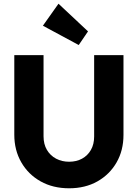

<svg xmlns="http://www.w3.org/2000/svg" viewBox="-20 -1003 742 1034"><path d="M352.2 11Q265.3 11 198.8 -26.2Q132.4 -63.4 94.7 -128.8Q57 -194.1 57 -277.5V-706H214.5V-269Q214.5 -226.5 232.7 -195.7Q251 -164.9 282.3 -148.4Q313.6 -132 352.1 -132Q391.5 -132 421.7 -148.4Q452 -164.9 469.5 -195.4Q487 -225.9 487 -268V-706H645V-276.5Q645 -193 607.8 -128.3Q570.6 -63.5 504.8 -26.2Q439 11 352.2 11ZM404 -760.5 211 -864.5 295 -983 454 -834Z"/></svg>

Font: Outfit Thin
Style: Regular
Weight: 100
Designer: Rodrigo Fuenzalida
Foundry: fragTYPE
Version: Version 1.100;gftools[0.9.27]